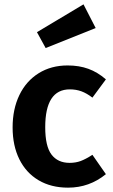

<svg xmlns="http://www.w3.org/2000/svg" viewBox="-20 -847 518 883"><path d="M467 -482 405 -398Q379 -418 354.5 -427Q330 -436 301 -436Q188 -436 188 -262Q188 -174 217 -136Q246 -98 300 -98Q328 -98 351 -106.5Q374 -115 405 -135L467 -46Q391 16 293 16Q215 16 157.5 -18Q100 -52 69 -114.5Q38 -177 38 -261Q38 -345 69 -409.5Q100 -474 157.5 -510Q215 -546 291 -546Q344 -546 386.5 -530.5Q429 -515 467 -482ZM420 -718 190 -626 150 -699 364 -827Z"/></svg>

Font: Wolseley Sans SemiBold
Style: Regular
Weight: 600
Designer: Carrois Corporate & Edenspiekermann AG
Foundry: Carrois Corporate GbR & Edenspiekermann AG
Version: Version 4.202